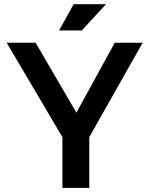

<svg xmlns="http://www.w3.org/2000/svg" viewBox="-20 -904 707 924"><path d="M12.2 -698.2H151.4L347.7 -361.8L532.2 -698.2H666.5L409.7 -244.1V0H280.3V-244.1ZM334.5 -883.8H490.2L373.5 -757.3H264.2Z"/></svg>

Font: Voltera
Style: Bold
Weight: 700
Designer: Bernd Montag
Version: Version 1.301